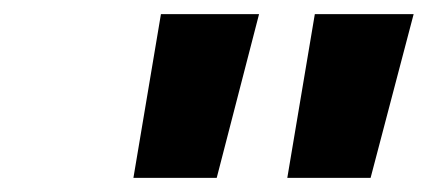

<svg xmlns="http://www.w3.org/2000/svg" viewBox="-20 -690 606 272"><path d="M208 -670 169 -438H287L347 -670ZM387 -438H505L566 -670H426Z"/></svg>

Font: LT Wave Text Black Italic
Style: Regular
Weight: 900
Designer: Daniel Lyons
Version: Version 2.5 (Glyphs App)